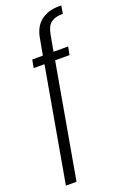

<svg xmlns="http://www.w3.org/2000/svg" viewBox="-152 -834 576 883"><g transform="rotate(-20 136.0 -393.0)"><path d="M9 0H61L159.5 -558.5H230L237.5 -598H166L181 -679.5Q188 -718 208.5 -732.5Q229 -747 259.5 -747H266L272.5 -786H260Q208 -786 173.2 -759.5Q138.5 -733 129 -680.5L114 -598H62L54.5 -558.5H107.5Z"/></g></svg>

Font: Anybody ExtraCondensed Light
Style: Italic
Weight: 300
Width: 2
Italic angle: -10°
Version: Version 1.113;gftools[0.9.25]